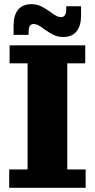

<svg xmlns="http://www.w3.org/2000/svg" viewBox="-20 -899 454 919"><path d="M24 0V-88H112V-596H26V-682H388V-596H302V-88H390V0ZM283 -722Q256 -722 235.5 -732.5Q215 -743 195 -757L178 -769L218 -844L235 -832Q245 -825 254 -821Q263 -817 273 -817Q284 -817 290.5 -826Q297 -835 297 -852V-869H368V-825Q368 -776 346.5 -749Q325 -722 283 -722ZM45 -776Q45 -826 66.5 -852.5Q88 -879 130 -879Q157 -879 177.5 -868.5Q198 -858 218 -844L235 -832L195 -757L178 -769Q168 -776 159.5 -780Q151 -784 140 -784Q129 -784 123 -775Q117 -766 117 -749V-732H45Z"/></svg>

Font: Montagu Slab 144pt
Style: Bold
Weight: 700
Designer: Florian Karsten
Foundry: Florian Karsten
Version: Version 1.000